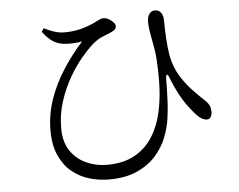

<svg xmlns="http://www.w3.org/2000/svg" viewBox="-53 -787 1106 889"><g transform="rotate(-5 500.0 -342.5)"><path d="M167.4 -670 178.2 -685.5Q202.3 -673.1 225.5 -665.7Q248.8 -658.2 272.9 -658.2Q298.4 -658.2 321.6 -661.7Q344.8 -665.2 366.1 -672.1Q387.4 -678.9 405.4 -686.9Q428.9 -697.7 437.9 -702.7Q447 -707.8 456.3 -707.8Q469.8 -707.8 482.2 -700.7Q494.6 -693.6 503.1 -683.9Q511.5 -674.3 511.5 -666.6Q511.5 -658.5 506.3 -652.5Q501.2 -646.4 487.3 -639.9Q469 -632.1 445 -622.4Q421.1 -612.6 397.6 -591.6Q374.8 -571.9 344.3 -535.5Q313.7 -499.2 285.1 -449.6Q256.4 -400 237.3 -340.7Q218.2 -281.3 218.2 -216.5Q218.2 -154 245.9 -112.6Q273.6 -71.2 318.8 -50.6Q363.9 -30 415.7 -30Q490.2 -30 542.5 -58.3Q594.7 -86.6 627.1 -137.1Q659.5 -187.6 674.2 -255.4Q689 -323.2 689 -402.3Q689 -451.3 686.6 -490.9Q684.2 -530.5 675.6 -573.2Q673.4 -586.4 670.1 -603.8Q666.7 -621.3 664.3 -639.2Q661.9 -657.1 661.9 -670.8Q661.9 -697 672.2 -710.1Q682.5 -723.3 697.4 -723.1Q710.1 -722.9 718.5 -716.7Q726.8 -710.5 731.5 -699.3Q736.2 -688.1 736.2 -674Q736.2 -635.5 738.6 -591.1Q741 -546.6 747.8 -506.8Q758.3 -454.3 783.6 -413.1Q809 -371.9 838 -341.7Q866.9 -311.5 888.4 -291.3Q900.1 -281.8 908.8 -268.7Q917.5 -255.7 918.3 -232.8Q918.3 -219.9 912.5 -209.3Q906.7 -198.7 894.3 -198.7Q882.7 -198.7 869 -206.9Q855.2 -215.2 842.5 -229.9Q826 -248.7 808.1 -272.9Q790.2 -297.2 773.2 -329.1Q756.3 -361 740.2 -401.3Q733.2 -422.2 727.8 -421.5Q722.4 -420.9 722.4 -398.1Q722.4 -379.1 721.8 -351.7Q721.2 -324.3 719.5 -291.3Q717.8 -258.3 712.5 -221.2Q706.9 -177.1 688.7 -131.3Q670.5 -85.6 635.9 -47.2Q601.3 -8.9 548.1 14.7Q495 38.3 419.5 38.3Q372.6 38.3 327.9 25.2Q283.2 12 247.3 -17.4Q211.4 -46.8 189.7 -94.5Q168 -142.1 168 -211.1Q168 -284.9 192.3 -355.2Q216.6 -425.4 258.1 -489.7Q299.7 -554.1 349.7 -609.2Q332.9 -605.9 312.7 -604.7Q292.5 -603.5 270.4 -605Q240 -607.7 217.2 -621.3Q194.3 -634.8 167.4 -670Z"/></g></svg>

Font: Noto Serif TC
Style: Regular
Weight: 200
Designer: Ryoko NISHIZUKA 西塚涼子 (kana & ideographs); Frank Grießhammer (Latin, Greek & Cyrillic); Wenlong ZHANG 张文龙 (bopomofo); San
Foundry: Adobe
Version: Version 2.001;hotconv 1.1.0;makeotfexe 2.6.0